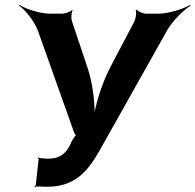

<svg xmlns="http://www.w3.org/2000/svg" viewBox="-20 -768 814 800"><path d="M167 10H179C295 10 348 -59 394 -139L676 -641C698 -680 745 -727 774 -744L771 -747C743 -730 681 -711 639 -711H590C577 -711 554 -720 550 -728L545 -726C550 -718 546 -691 540 -679L438 -485C403 -417 374 -321 369 -267H373C378 -321 368 -416 346 -482L279 -682C276 -692 277 -717 283 -724L279 -726C274 -719 250 -711 238 -711H191C146 -711 88 -730 61 -748L59 -745C85 -727 123 -680 138 -640L288 -218C289 -214 296 -202 300 -202L299 -206C296 -206 287 -193 285 -190L278 -177C278 -177 279 -175 279 -176H275L276 -172C258 -133 234 -107 181 -107H173C165 -108 158 -108 150 -109H146C144 -109 142 -112 141 -113L138 -110C139 -109 141 -107 141 -105L129 3C129 5 125 8 124 9L126 12C127 11 131 8 133 9H136L137 7L138 11L141 9C149 9 159 10 167 10Z"/></svg>

Font: Asimov
Style: EdgeIt
Weight: 500
Designer: Google
Version: Version 2.000980: 2014